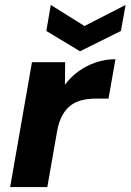

<svg xmlns="http://www.w3.org/2000/svg" viewBox="-20 -755 527 775"><path d="M21 0 109 -504H243L242 -413Q266 -445 297.5 -467.5Q329 -490 366.5 -503Q404 -516 446 -516L418 -357H367Q338 -357 312 -351Q286 -345 266 -330Q246 -315 232 -290Q218 -265 211 -228L171 0ZM487 -735 468 -630 303 -548 167 -630 185 -735 321 -650Z"/></svg>

Font: DM Sans Black
Style: Italic
Weight: 900
Italic angle: -10°
Designer: Colophon Foundry, Jonny Pinhorn
Foundry: Colophon Foundry
Version: Version 4.004;gftools[0.9.30]